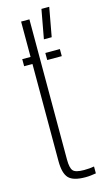

<svg xmlns="http://www.w3.org/2000/svg" viewBox="-125 -844 490 892"><g transform="rotate(-15 120.0 -398.0)"><path d="M27.5 -566V-600H67.5V-770H107.5V-95Q107.5 -56 119 -42Q130.5 -28 171.5 -28Q187.5 -28 197.2 -29Q207 -30 220.5 -32V1Q208.5 3 195.8 4.5Q183 6 169.5 6Q111 6 89.2 -17.2Q67.5 -40.5 67.5 -99V-566ZM138.5 -566V-600H208.5V-566ZM148.5 -663 174 -802.5H211.5L186 -663Z"/></g></svg>

Font: Big Shoulders Stencil Text SC Thin
Style: Regular
Weight: 100
Designer: Patric King
Foundry: XO Type Co
Version: Version 2.001